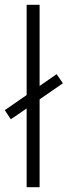

<svg xmlns="http://www.w3.org/2000/svg" viewBox="-33 -873 282 800"><path d="M78 -93H132V-459L229 -526L203 -564L132 -515V-853H78V-477L-13 -414L12 -376L78 -421Z"/></svg>

Font: Noto Sans Telugu UI Condensed Light
Style: Regular
Weight: 300
Width: 3
Designer: Jelle Bosma - Monotype Design Team
Foundry: Monotype Imaging Inc.
Version: Version 2.005